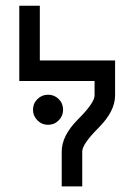

<svg xmlns="http://www.w3.org/2000/svg" viewBox="-20 -665 479 685"><path d="M390.6 -449.2V-324.7Q390.6 -268.1 332 -209.5Q273.4 -150.9 273.4 -124.5V0H200.2V-124.5Q200.2 -181.2 258.8 -239.7Q317.4 -298.3 317.4 -324.7V-376H48.8V-644.5H122.1V-449.2ZM151.4 -219.7Q129.4 -219.7 113.5 -235.6Q97.7 -251.5 97.7 -273.4Q97.7 -295.9 113.5 -311.5Q129.4 -327.1 151.4 -327.1Q173.8 -327.1 189.5 -311.5Q205.1 -295.9 205.1 -273.4Q205.1 -251.5 189.5 -235.6Q173.8 -219.7 151.4 -219.7Z"/></svg>

Font: Catrinity
Style: Regular
Weight: 400
Designer: Alexander Lange
Foundry: High-Logic / Made with FontCreator
Version: Version 2.090;May 20, 2024;FontCreator 15.0.0.2974 64-bit